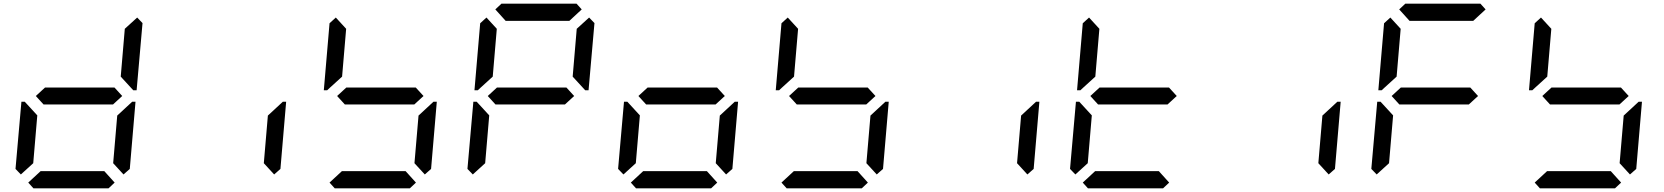

<svg xmlns="http://www.w3.org/2000/svg" viewBox="-20 -1020 9016 1040"><path d="M93 -75 64 -105 96 -469H114L126 -456L182 -395L160 -136ZM600 -546 642 -500 592 -454H216L174 -500L224 -546ZM723 -925 752 -895 720 -531H702L690 -544L634 -605L656 -864ZM601 -31 568 0H161L133 -31L200 -93H545ZM682 -456 696 -469H714L683 -105L649 -75L593 -136L615 -394Z M1498 -456 1512 -469H1530L1499 -105L1465 -75L1409 -136L1431 -394Z M1766 -544 1752 -531H1734L1765 -894L1799 -925L1855 -864L1833 -605ZM2232 -546 2274 -500 2224 -454H1848L1806 -500L1856 -546ZM2233 -31 2200 0H1793L1765 -31L1832 -93H2177ZM2314 -456 2328 -469H2346L2315 -105L2281 -75L2225 -136L2247 -394Z M2541 -75 2512 -105 2544 -469H2562L2574 -456L2630 -395L2608 -136ZM2582 -544 2568 -531H2550L2581 -894L2615 -925L2671 -864L2649 -605ZM2663 -969 2696 -1000H3103L3131 -969L3064 -907H2719ZM3048 -546 3090 -500 3040 -454H2664L2622 -500L2672 -546ZM3171 -925 3200 -895 3168 -531H3150L3138 -544L3082 -605L3104 -864Z M3357 -75 3328 -105 3360 -469H3378L3390 -456L3446 -395L3424 -136ZM3864 -546 3906 -500 3856 -454H3480L3438 -500L3488 -546ZM3865 -31 3832 0H3425L3397 -31L3464 -93H3809ZM3946 -456 3960 -469H3978L3947 -105L3913 -75L3857 -136L3879 -394Z M4214 -544 4200 -531H4182L4213 -894L4247 -925L4303 -864L4281 -605ZM4680 -546 4722 -500 4672 -454H4296L4254 -500L4304 -546ZM4681 -31 4648 0H4241L4213 -31L4280 -93H4625ZM4762 -456 4776 -469H4794L4763 -105L4729 -75L4673 -136L4695 -394Z M5578 -456 5592 -469H5610L5579 -105L5545 -75L5489 -136L5511 -394Z M5805 -75 5776 -105 5808 -469H5826L5838 -456L5894 -395L5872 -136ZM5846 -544 5832 -531H5814L5845 -894L5879 -925L5935 -864L5913 -605ZM6312 -546 6354 -500 6304 -454H5928L5886 -500L5936 -546ZM6313 -31 6280 0H5873L5845 -31L5912 -93H6257Z M7210 -456 7224 -469H7242L7211 -105L7177 -75L7121 -136L7143 -394Z M7437 -75 7408 -105 7440 -469H7458L7470 -456L7526 -395L7504 -136ZM7478 -544 7464 -531H7446L7477 -894L7511 -925L7567 -864L7545 -605ZM7559 -969 7592 -1000H7999L8027 -969L7960 -907H7615ZM7944 -546 7986 -500 7936 -454H7560L7518 -500L7568 -546Z M8294 -544 8280 -531H8262L8293 -894L8327 -925L8383 -864L8361 -605ZM8760 -546 8802 -500 8752 -454H8376L8334 -500L8384 -546ZM8761 -31 8728 0H8321L8293 -31L8360 -93H8705ZM8842 -456 8856 -469H8874L8843 -105L8809 -75L8753 -136L8775 -394Z"/></svg>

Font: DSEG7 Classic Mini
Style: Italic
Weight: 400
Italic angle: -5°
Designer: Keshikan(Twitter:@keshinomi_88pro)
Version: Version 0.46